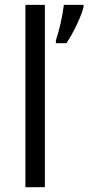

<svg xmlns="http://www.w3.org/2000/svg" viewBox="-20 -780 368 800"><path d="M212.9 -611.8Q222.2 -638.7 231.7 -679.4Q241.2 -720.2 246.1 -759.8H328.1V-751Q322.8 -726.1 301.3 -680.2Q279.8 -634.3 256.8 -600.1H212.9ZM167 0H85.9V-759.8H167Z"/></svg>

Font: Zoram GWebM
Style: Regular
Weight: 400
Foundry: Ascender Corporation
Version: Version 1.000